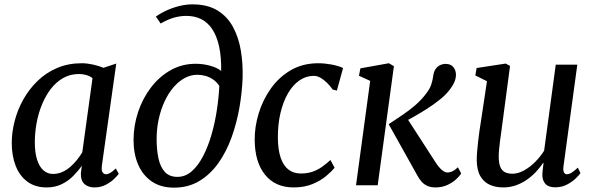

<svg xmlns="http://www.w3.org/2000/svg" viewBox="-20 -851 2729 882"><path d="M448 -90.5Q445 -67.5 451.5 -59Q458 -50.5 467 -50.5Q476 -50.5 486.8 -57Q497.5 -63.5 512 -77L525.5 -52.5Q520.5 -45 505.2 -30Q490 -15 466.5 -2.5Q443 10 414 10Q385 10 367.8 -5.8Q350.5 -21.5 351.5 -55.5L356 -90Q339.5 -66 316.5 -42.8Q293.5 -19.5 263.2 -4.8Q233 10 195 10Q141.5 10 105.8 -16.5Q70 -43 52 -89.2Q34 -135.5 34 -194.5Q34 -244 47.5 -295.8Q61 -347.5 87.5 -394.8Q114 -442 152.8 -479.5Q191.5 -517 242.5 -538.8Q293.5 -560.5 355.5 -560.5Q379.5 -560.5 407 -554.5Q434.5 -548.5 455.5 -539.5L514 -559ZM405 -492Q392.5 -501.5 376.8 -506.2Q361 -511 343 -511Q302.5 -511 270 -492.5Q237.5 -474 213.2 -442.2Q189 -410.5 172.5 -370Q156 -329.5 148 -285.2Q140 -241 140 -198Q140 -149.5 150.5 -117Q161 -84.5 179.8 -68.2Q198.5 -52 223.5 -52Q246 -52 266.2 -61Q286.5 -70 303.5 -85Q320.5 -100 334.2 -117.2Q348 -134.5 358 -151.5Z M779 11Q719 11 677.8 -17Q636.5 -45 615 -94.2Q593.5 -143.5 593.5 -207Q593.5 -274 614.5 -336.8Q635.5 -399.5 673.8 -449.5Q712 -499.5 764.2 -528.8Q816.5 -558 879 -558Q913.5 -558 946.2 -548.8Q979 -539.5 996 -525Q997 -590 986.5 -637.5Q976 -685 955.5 -716.2Q935 -747.5 905 -762.8Q875 -778 835.5 -778Q808 -778 779.5 -770Q751 -762 718 -743L696 -775Q722 -793 751 -805.5Q780 -818 808.8 -824.5Q837.5 -831 863.5 -831Q933.5 -831 979 -803Q1024.5 -775 1050.5 -726.8Q1076.5 -678.5 1086.5 -618Q1096.5 -557.5 1094.5 -492.5Q1092 -426.5 1079.8 -356.2Q1067.5 -286 1044 -220.5Q1020.5 -155 983.8 -102.8Q947 -50.5 896.2 -19.8Q845.5 11 779 11ZM795 -38.5Q832 -38.5 861.5 -64.8Q891 -91 913.5 -134.8Q936 -178.5 951.8 -233Q967.5 -287.5 976.2 -345.5Q985 -403.5 987.5 -456Q976 -474 959.5 -485.5Q943 -497 924.2 -502.2Q905.5 -507.5 887 -507.5Q855.5 -507.5 827.5 -492Q799.5 -476.5 776 -448.8Q752.5 -421 735.5 -384Q718.5 -347 709 -303.2Q699.5 -259.5 699.5 -212.5Q699.5 -162.5 708 -123.2Q716.5 -84 737.2 -61.2Q758 -38.5 795 -38.5Z M1329 10Q1245 10 1197.8 -48Q1150.5 -106 1150 -209Q1149.5 -268 1168.2 -329.8Q1187 -391.5 1224 -444Q1261 -496.5 1315.8 -528.5Q1370.5 -560.5 1442.5 -560.5Q1470 -560.5 1502 -554.8Q1534 -549 1556 -538.5L1527.5 -435L1508.5 -439.5Q1496.5 -456.5 1481.8 -471Q1467 -485.5 1451.8 -494Q1436.5 -502.5 1421.5 -502.5Q1386 -502.5 1355.8 -481.8Q1325.5 -461 1303.2 -422.8Q1281 -384.5 1268.5 -332.2Q1256 -280 1256.5 -217Q1257 -163 1269.2 -126.8Q1281.5 -90.5 1304.8 -72.2Q1328 -54 1362 -54Q1391.5 -54 1415 -62Q1438.5 -70 1458.5 -84Q1478.5 -98 1498 -116L1517 -80.5Q1503.5 -63.5 1477.8 -42Q1452 -20.5 1414.8 -5.2Q1377.5 10 1329 10Z M1615.5 0 1680.5 -479.5 1629 -503 1635.5 -537 1766.5 -560.5 1789.5 -547 1715 0ZM1980.5 10Q1959.5 10 1943.5 3Q1927.5 -4 1916.2 -17Q1905 -30 1896 -47L1765.5 -280.5Q1799.5 -303 1830.5 -324Q1861.5 -345 1888.2 -368.2Q1915 -391.5 1936 -419Q1955 -443 1961.5 -464Q1968 -485 1970 -502Q1972.5 -521.5 1981 -533.8Q1989.5 -546 2001.8 -551.8Q2014 -557.5 2027 -557.5Q2049.5 -557.5 2061.5 -544Q2073.5 -530.5 2074.5 -510.5Q2075 -493 2068 -475.8Q2061 -458.5 2048.5 -442.5Q2031.5 -418.5 2002.5 -395Q1973.5 -371.5 1941.2 -351Q1909 -330.5 1880 -314.2Q1851 -298 1832.5 -288L1841.5 -321L1981 -105Q1994 -84.5 2008.5 -71.5Q2023 -58.5 2035.5 -58.5Q2045.5 -58.5 2057.2 -63.5Q2069 -68.5 2083.5 -82.5L2098.5 -54.5Q2090.5 -41 2073.8 -26Q2057 -11 2033.5 -0.5Q2010 10 1980.5 10Z M2291.5 10Q2257.5 10 2230.2 -2Q2203 -14 2186.8 -41.5Q2170.5 -69 2170 -116Q2170 -133 2171.8 -154.5Q2173.5 -176 2176.2 -200Q2179 -224 2182.2 -247.8Q2185.5 -271.5 2189 -291.5L2217 -478L2163.5 -504.5L2169.5 -538.5L2303 -559L2323 -548L2288.5 -288.5Q2286 -268 2283 -246.8Q2280 -225.5 2277.2 -205Q2274.5 -184.5 2272.8 -166Q2271 -147.5 2271 -132Q2271 -101 2278.5 -83.8Q2286 -66.5 2300 -59.8Q2314 -53 2334 -53Q2360 -53 2387.2 -68Q2414.5 -83 2438.5 -107.2Q2462.5 -131.5 2479.5 -158.5L2533 -554H2632L2568.5 -87Q2566 -68.5 2570.5 -59.5Q2575 -50.5 2583.5 -50.5Q2593.5 -50.5 2605.2 -57.5Q2617 -64.5 2634.5 -81L2646.5 -56Q2641.5 -47.5 2625.2 -31.8Q2609 -16 2584.8 -3.2Q2560.5 9.5 2530.5 9.5Q2499 9.5 2484.5 -7.5Q2470 -24.5 2471.5 -52Q2471.5 -54 2472 -59.8Q2472.5 -65.5 2473.5 -73Q2474.5 -80.5 2475.2 -88.2Q2476 -96 2477 -102.5L2475.5 -103Q2460.5 -81.5 2441.8 -61.2Q2423 -41 2399.8 -25Q2376.5 -9 2349.5 0.5Q2322.5 10 2291.5 10Z"/></svg>

Font: Merriweather 36pt
Style: Italic
Weight: 400
Italic angle: -7.8°
Version: Version 2.101